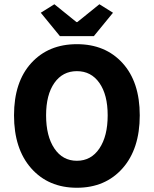

<svg xmlns="http://www.w3.org/2000/svg" viewBox="-20 -872 724 904"><path d="M46 -329Q46 -486 127 -575Q208 -664 342 -664Q476 -664 557 -575Q638 -486 638 -329Q638 -171 557 -79.5Q476 12 342 12Q208 12 127 -79.5Q46 -171 46 -329ZM487 -329Q487 -426 448 -481.5Q409 -537 342 -537Q275 -537 236 -481.5Q197 -426 197 -329Q197 -231 236 -173Q275 -115 342 -115Q409 -115 448 -173Q487 -231 487 -329ZM262 -702 172 -812 236 -852 340 -768H344L448 -852L512 -812L422 -702Z"/></svg>

Font: Toshiba Sans
Style: Bold
Weight: 700
Designer: Paul D. Hunt
Foundry: Toshiba Corporation
Version: Version 2.020;PS 2.0;hotconv 1.0.86;makeotf.lib2.5.63406